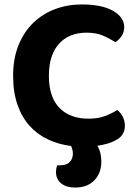

<svg xmlns="http://www.w3.org/2000/svg" viewBox="-20 -644 614 864"><path d="M539 -522Q539 -499 527 -481.5Q515 -464 499 -454Q473 -471 442.5 -484Q412 -497 370 -497Q290 -497 245 -446.5Q200 -396 200 -303Q200 -207 247.5 -158.5Q295 -110 378 -110Q421 -110 451.5 -121.5Q482 -133 508 -149Q523 -137 532.5 -118.5Q542 -100 542 -77Q542 -57 531.5 -39.5Q521 -22 495 -10Q482 -3 463 2.5Q444 8 418 12Q428 29 432 46.5Q436 64 436 84Q436 135 404.5 167.5Q373 200 318 200Q279 200 255.5 181.5Q232 163 232 129Q232 115 237 100H248Q280 100 294 85Q308 70 308 47Q308 32 300 13Q244 6 196 -16.5Q148 -39 113 -78Q78 -117 58.5 -173Q39 -229 39 -303Q39 -381 63.5 -441Q88 -501 130 -541.5Q172 -582 228 -603Q284 -624 348 -624Q439 -624 489 -595Q539 -566 539 -522Z"/></svg>

Font: Baloo 2
Style: Bold
Weight: 700
Designer: Sarang Kulkarni and Ek Type
Foundry: Ek Type
Version: Version 1.640;hotconv 1.0.111;makeotfexe 2.5.65597; ttfautoh